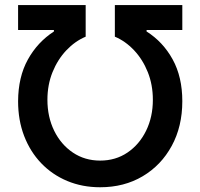

<svg xmlns="http://www.w3.org/2000/svg" viewBox="-20 -748 811 777"><path d="M53.2 -338.4Q53.7 -436.5 92.8 -507.1Q131.8 -577.6 198.2 -620.6V-626.5H53.2V-727.5H326.7V-599.6Q283.7 -581.5 248.5 -544.4Q213.4 -507.3 192.6 -456.1Q171.9 -404.8 171.9 -344.2Q171.9 -274.9 199.2 -219Q226.6 -163.1 274.9 -130.6Q323.2 -98.1 385.3 -98.1Q447.8 -98.1 495.8 -130.6Q543.9 -163.1 571.3 -219Q598.6 -274.9 598.6 -344.2Q598.6 -404.8 578.1 -456.1Q557.6 -507.3 522.7 -544.4Q487.8 -581.5 444.8 -599.6V-727.5H717.8V-626.5H573.2V-620.6Q639.6 -578.6 678.7 -507.6Q717.8 -436.5 717.8 -338.4Q717.8 -236.3 675 -157.7Q632.3 -79.1 557.4 -34.7Q482.4 9.8 385.3 9.8Q313 9.8 252.2 -15.6Q191.4 -41 146.7 -87.6Q102.1 -134.3 77.6 -198Q53.2 -261.7 53.2 -338.4Z"/></svg>

Font: Inter
Style: 540
Weight: 540
Designer: Rasmus Andersson
Foundry: rsms
Version: Version 4.001;git-66647c0bb